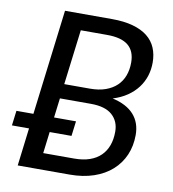

<svg xmlns="http://www.w3.org/2000/svg" viewBox="-85 -787 771 857"><g transform="rotate(10 301.0 -358.0)"><path d="M81.5 -239 140.5 -716.5H353Q408.5 -716.5 448.8 -705.2Q489 -694 515 -673.2Q541 -652.5 553.5 -622.8Q566 -593 566 -556.5Q566 -524.5 556.8 -495.5Q547.5 -466.5 529 -442Q510.5 -417.5 482.8 -398.5Q455 -379.5 418 -368Q482.5 -353.5 515 -317.2Q547.5 -281 547.5 -225Q547.5 -175.5 529.8 -134.2Q512 -93 478.5 -63Q445 -33 396.8 -16.5Q348.5 0 288 0H52.5L73.5 -171.5H-4L4.5 -239ZM194 -393.5H310Q350.5 -393.5 380.8 -404.2Q411 -415 431.2 -434.2Q451.5 -453.5 461.5 -480.5Q471.5 -507.5 471.5 -540Q471.5 -591.5 440.5 -617.2Q409.5 -643 344.5 -643H225ZM186 -327.5 175 -239H274.5L266 -171.5H167L155 -74H295.5Q335.5 -74 365.5 -84.5Q395.5 -95 415.2 -114.5Q435 -134 445 -161.5Q455 -189 455 -223.5Q455 -271 423.2 -299.2Q391.5 -327.5 326.5 -327.5Z"/></g></svg>

Font: Lato
Style: Italic
Weight: 400
Italic angle: -7°
Designer: Lukasz Dziedzic
Foundry: tyPoland Lukasz Dziedzic
Version: Version 2.007; 2014-02-27